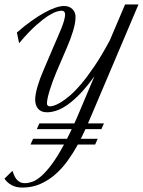

<svg xmlns="http://www.w3.org/2000/svg" viewBox="-54 -615 635 852"><path d="M291.5 26.4Q271.5 63 246.8 97.4Q222.2 131.8 191.9 158.4Q161.6 185.1 125.2 201.2Q88.9 217.3 45.9 217.3Q16.6 217.3 -3.2 206.1Q-22.9 194.8 -34.2 177.7L1 143.1Q3.9 150.4 7.6 159.9Q11.2 169.4 17.3 178Q23.4 186.5 33 192.1Q42.5 197.8 57.1 197.8Q71.8 197.8 89.8 191.4Q107.9 185.1 129.4 166.3Q150.9 147.5 175.8 114Q200.7 80.6 230 26.4H81.5L92.8 1H243.2Q248.5 -8.8 253.7 -19.8Q258.8 -30.8 264.2 -42H109.4L120.6 -67.4H275.9Q281.2 -78.6 286.4 -90.6Q291.5 -102.5 296.9 -115.2L365.2 -276.9Q331.5 -230 301.5 -199Q271.5 -168 245.1 -149.7Q218.8 -131.3 196 -124Q173.3 -116.7 154.8 -116.7Q127.9 -116.7 115 -132.6Q102.1 -148.4 102.1 -172.4Q102.1 -185.1 105 -200.4Q107.9 -215.8 112.8 -232.4Q117.7 -249 123.8 -265.6Q129.9 -282.2 136.7 -297.9L182.6 -405.8Q191.9 -427.2 201.2 -448.5Q210.4 -469.7 218 -488.5Q225.6 -507.3 230.2 -523.4Q234.9 -539.6 234.9 -550.8Q234.9 -558.1 231.2 -562.7Q227.5 -567.4 217.8 -567.4Q212.4 -567.4 198.5 -563.7Q184.6 -560.1 161.4 -545.7Q138.2 -531.2 105.7 -502.4Q73.2 -473.6 30.8 -423.3L21 -470.7Q53.2 -499 84 -521Q114.7 -543 141.8 -558.1Q168.9 -573.2 191.4 -580.8Q213.9 -588.4 230 -588.4Q253.4 -588.4 267.3 -574.7Q281.2 -561 281.2 -539.6Q281.2 -525.4 278.1 -509Q274.9 -492.7 269.5 -475.3Q264.2 -458 257.6 -440.2Q251 -422.4 243.7 -405.8L197.3 -297.9Q188.5 -277.3 180.7 -256.1Q172.9 -234.9 167 -215.8Q161.1 -196.8 157.7 -181.2Q154.3 -165.5 154.3 -156.2Q154.3 -149.4 158.2 -146.2Q162.1 -143.1 168 -143.1Q172.9 -143.1 184.6 -146.2Q196.3 -149.4 214.1 -159.9Q231.9 -170.4 255.1 -189.9Q278.3 -209.5 305.9 -241.9Q333.5 -274.4 365.5 -321.8Q397.5 -369.1 433.1 -435.5L501 -595.2H560.5L356.9 -115.2Q352.1 -104 346.9 -92Q341.8 -80.1 336.4 -67.4H407.2L396 -42H325.2Q320.3 -31.2 315.2 -20.8Q310.1 -10.3 304.7 1H379.4L368.2 26.4Z"/></svg>

Font: Dynalight
Style: Regular
Weight: 400
Version: Version 1.000